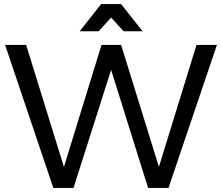

<svg xmlns="http://www.w3.org/2000/svg" viewBox="-20 -920 1086 940"><path d="M942 -700H1042L805 0H705L524 -578L340 0H241L5 -700H108L293 -103L477 -700H573L758 -103ZM678 -767H585L524 -834L463 -767H370L475 -900H573Z"/></svg>

Font: Montserrat arm2
Style: Regular
Weight: 400
Designer: Julieta Ulanovsky
Foundry: Julieta Ulanovsky
Version: Version 6.000